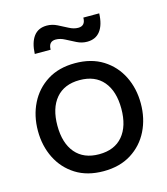

<svg xmlns="http://www.w3.org/2000/svg" viewBox="-107 -783 764 876"><g transform="rotate(-15 275.0 -344.5)"><path d="M275 10Q198 10 143.8 -24.2Q89.5 -58.5 60.8 -116.2Q32 -174 32 -245Q32 -316 60.8 -373.8Q89.5 -431.5 143.8 -465.8Q198 -500 275 -500Q351.5 -500 406 -465.8Q460.5 -431.5 489.2 -373.8Q518 -316 518 -245Q518 -174 489.2 -116.2Q460.5 -58.5 406 -24.2Q351.5 10 275 10ZM275 -70Q348 -70 387 -116.2Q426 -162.5 426 -245Q426 -327.5 387 -373.8Q348 -420 275 -420Q202.5 -420 163.2 -373.8Q124 -327.5 124 -245Q124 -162.5 163.2 -116.2Q202.5 -70 275 -70ZM355 -580Q330 -580 306.5 -591.8Q283 -603.5 261 -615.2Q239 -627 218 -627Q184 -627 184 -588H109Q111.5 -642 133 -670.5Q154.5 -699 195 -699Q220 -699 243.5 -687.2Q267 -675.5 289 -663.8Q311 -652 332 -652Q366 -652 366 -691H441Q439 -637 417.2 -608.5Q395.5 -580 355 -580Z"/></g></svg>

Font: Cabin Resolve
Style: Regular-Resolve
Weight: 400
Designer: Pablo Impallari
Foundry: Pablo Impallari. http://www.impallari.com Igino Marini. http://www.ikern.com
Version: Version 3.001